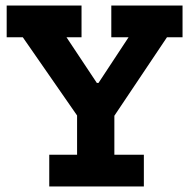

<svg xmlns="http://www.w3.org/2000/svg" viewBox="-20 -670 686 690"><path d="M636 -536H580L391 -254V-114H497V0H157V-114H257V-255L62 -536H4V-650H273V-536H219L328 -372H334L442 -536H380V-650H636Z"/></svg>

Font: Zilla Slab Bold
Style: Bold
Weight: 700
Designer: Typotheque.com
Foundry: Typotheque type foundry
Version: Version 1.1; 2017; ttfautohint (v1.6)